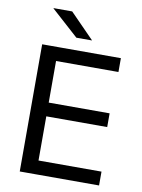

<svg xmlns="http://www.w3.org/2000/svg" viewBox="-91 -887 705 950"><g transform="rotate(10 261.5 -412.5)"><path d="M157.5 0H75.5V-639H157.5ZM474 0H100V-69.5H474ZM463.5 -291.5H122.5V-360.5H463.5ZM471 -569.5H99.5V-639H471ZM314.5 -701.5 193.5 -825H100V-823.5L236.5 -700.5H314.5Z"/></g></svg>

Font: Anek Kannada
Style: Regular
Weight: 400
Version: Version 1.003